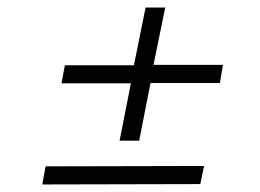

<svg xmlns="http://www.w3.org/2000/svg" viewBox="-20 -612 690 509"><path d="M297 -239 327 -391H143L152 -439H335L366 -592H418L387 -440H571L563 -392H379L349 -239ZM92 -123 101 -171 521 -172 511 -124Z"/></svg>

Font: REM ExtraLight
Style: Italic
Weight: 250
Italic angle: -11°
Designer: Octavio Pardo
Foundry: Ashler Design
Version: Version 1.005;gftools[0.9.28]